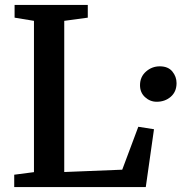

<svg xmlns="http://www.w3.org/2000/svg" viewBox="-20 -763 740 783"><path d="M38 0V-50.5L118.5 -61V-678L39.5 -691V-743H338V-691L242 -678V-61.5L478.5 -71L544 -246L608 -236L574.5 0ZM619 -348Q592 -348 571.5 -366.8Q551 -385.5 551 -415.5Q551 -449.5 575.2 -471Q599.5 -492.5 631.5 -492.5Q665.5 -492.5 682.8 -471.5Q700 -450.5 700 -424Q700 -389 676.5 -368.5Q653 -348 619 -348Z"/></svg>

Font: Merriweather 28pt SemiBold
Style: Regular
Weight: 600
Version: Version 2.100